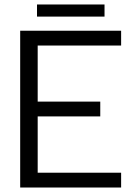

<svg xmlns="http://www.w3.org/2000/svg" viewBox="-20 -836 610 856"><path d="M145 -816H446V-762H145ZM70 -699H520V-633H148V-383H427V-317H148V-66H520V0H70Z"/></svg>

Font: Prompt Light
Style: Regular
Weight: 300
Designer: Katatrad Team
Foundry: CadsonDemak
Version: Version 1.001